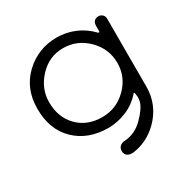

<svg xmlns="http://www.w3.org/2000/svg" viewBox="-154 -622 901 928"><g transform="rotate(-30 296.0 -157.5)"><path d="M328 176H321Q288 176 283 147V144Q283 123 295.5 114.5Q308 106 322 106Q379 102 423.5 58Q468 14 478 -21Q481 -33 481 -46Q479 -73 475 -73H474Q438 -30 387 -8.5Q336 13 285 13Q172 13 102 -54.5Q32 -122 32 -238Q32 -351 106.5 -421Q181 -491 285 -491Q336 -491 384 -471Q432 -451 470 -411L473 -410Q474 -410 476 -410Q478 -410 478 -420V-443Q478 -461 487 -470Q496 -479 511 -479Q524 -479 533 -470Q542 -461 542 -448V-69Q542 33 469 106Q409 165 328 176ZM285 -47Q364 -47 421 -103.5Q478 -160 478 -238Q478 -317 421 -374Q364 -431 285 -431Q207 -431 152 -372Q97 -313 97 -238Q97 -153 149 -100Q201 -47 285 -47Z"/></g></svg>

Font: Gardens CM
Style: Regular
Weight: 400
Designer: Created by: Aleksander Shevchuk, 2010. Modifed by: Daren Olsen, 2020.
Foundry: High-Logic / FontCreator v.13.0.0 build 2663 (64-bit)
Version: Version 3.003 Ukrainian, initial release